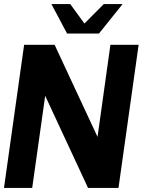

<svg xmlns="http://www.w3.org/2000/svg" viewBox="-30 -919 730 939"><path d="M-10.5 0 88 -700H237L447 -249.5L510 -700H648L549.5 0H400.5L191 -450.5L127.5 0ZM298 -755 221.5 -899H313.5L383 -804L477.5 -899H569.5L454 -755Z"/></svg>

Font: Urbanist ExtraBold
Style: Italic
Weight: 800
Italic angle: -8°
Designer: Corey Hu
Foundry: Corey Hu
Version: Version 1.321; ttfautohint (v1.8.4.7-5d5b)